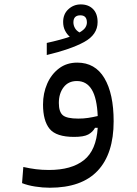

<svg xmlns="http://www.w3.org/2000/svg" viewBox="-20 -628 626 876"><path d="M207 228.5Q174.3 228.5 140.4 223.1Q106.4 217.8 80.6 207.5L86.4 133.8Q116.7 140.6 144 144Q171.4 147.5 203.6 147.5Q306.6 147.5 363 102.5Q419.4 57.6 425.8 -44.9H413.6Q402.8 -25.4 382.6 -14.4Q362.3 -3.4 317.9 -3.4Q236.8 -3.4 206.5 -40Q176.3 -76.7 176.3 -151.4Q176.3 -202.6 195.3 -246.1Q214.4 -289.6 249.3 -315.9Q284.2 -342.3 332.5 -342.3Q414.1 -342.3 456.3 -271.5Q498.5 -200.7 498.5 -74.7Q498.5 73.7 425.5 151.1Q352.5 228.5 207 228.5ZM425.8 -98.6Q422.4 -180.2 398.7 -219.2Q375 -258.3 330.6 -258.3Q292 -258.3 270.3 -230Q248.5 -201.7 248.5 -158.2Q248.5 -117.7 266.6 -102.3Q284.7 -86.9 337.4 -86.9Q361.3 -86.9 382.3 -90.1Q403.3 -93.3 425.8 -98.6ZM193.4 -377V-432.1Q257.8 -446.3 298.3 -460.4Q285.2 -471.7 276.6 -488.8Q268.1 -505.9 268.1 -527.8Q268.1 -564 292 -585.9Q315.9 -607.9 348.6 -607.9Q383.3 -607.9 404.3 -586.9Q425.3 -565.9 425.3 -527.3Q425.3 -469.7 363.8 -436.3Q302.2 -402.8 193.4 -377ZM342.8 -480Q362.3 -491.2 369.4 -502.4Q376.5 -513.7 376.5 -525.4Q376.5 -558.1 346.7 -558.1Q314.9 -558.1 314.9 -525.9Q314.9 -512.7 321.8 -500.2Q328.6 -487.8 342.8 -480Z"/></svg>

Font: Cascadia Code NF SemiLight
Style: Regular
Weight: 350
Monospace: yes
Designer: Aaron Bell
Foundry: Saja Typeworks
Version: Version 2404.023; ttfautohint (v1.8.4)